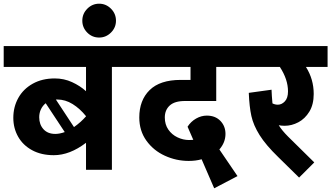

<svg xmlns="http://www.w3.org/2000/svg" viewBox="-40 -918 1791 1038"><path d="M659 -556H565V0H425V-146Q337 -79 251 -79Q183 -79 133.5 -106Q84 -133 58 -179Q32 -225 32 -281Q32 -340 59 -388.5Q86 -437 137 -465.5Q188 -494 256 -494Q306 -494 349.5 -474Q393 -454 425 -425V-556H-20V-669H659ZM425 -289V-290Q392 -331 352.5 -355.5Q313 -380 270 -380H262L360 -231Q397 -257 425 -289ZM259 -194Q282 -194 310 -204L207 -360Q190 -346 181 -326.5Q172 -307 172 -284Q172 -245 195 -219.5Q218 -194 259 -194Z M496 -898Q533 -898 560 -871Q587 -844 587 -806Q587 -769 560 -742Q533 -715 496 -715Q458 -715 431.5 -742Q405 -769 405 -806Q405 -844 432 -871Q459 -898 496 -898Z M851 -283Q851 -245 870 -217.5Q889 -190 919.5 -175.5Q950 -161 982 -161Q997 -161 1005 -162L974 -233Q992 -261 1020 -277Q1048 -293 1078 -293Q1124 -293 1151.5 -264.5Q1179 -236 1179 -194Q1179 -148 1146 -110L1244 34L1118 100L1050 -57Q1019 -48 980 -48Q913 -48 851.5 -76Q790 -104 751.5 -157.5Q713 -211 713 -283Q713 -376 769 -431Q825 -486 937 -486H990V-556H628V-669H1274V-556H1129V-372H960Q904 -372 877.5 -347.5Q851 -323 851 -283Z M1731 -556H1614Q1656 -490 1656 -410Q1656 -353 1632.5 -314.5Q1609 -276 1573 -257Q1537 -238 1499 -238Q1482 -238 1467 -241Q1484 -213 1517 -180L1659 -40L1577 42L1464 -69Q1397 -134 1363.5 -187.5Q1330 -241 1319 -291Q1308 -341 1305 -416L1428 -433Q1429 -402 1433 -359Q1447 -352 1462 -352Q1483 -352 1500 -370Q1517 -388 1517 -424Q1517 -489 1473 -556H1254V-669H1731Z"/></svg>

Font: Martel Sans ExtraBold
Style: Regular
Weight: 800
Designer: Dan Reynolds and Mathieu Réguer
Foundry: Dan Reynolds and Mathieu Réguer
Version: Version 1.002; ttfautohint (v1.1) -l 5 -r 5 -G 72 -x 0 -D la